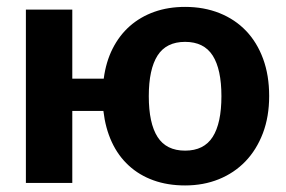

<svg xmlns="http://www.w3.org/2000/svg" viewBox="-20 -544 850 571"><path d="M530.5 -96Q586.5 -96 612.5 -136.8Q638.5 -177.5 638.5 -258Q638.5 -338 612.5 -378.8Q586.5 -419.5 530.5 -419.5Q474.5 -419.5 448.5 -378.8Q422.5 -338 422.5 -258Q422.5 -177.5 448.5 -136.8Q474.5 -96 530.5 -96ZM288.5 -310Q295 -360 315 -399.5Q335 -439 366.2 -466.5Q397.5 -494 439 -508.8Q480.5 -523.5 530.5 -523.5Q586.5 -523.5 632.8 -505Q679 -486.5 711.8 -452.2Q744.5 -418 762.5 -369Q780.5 -320 780.5 -258.5Q780.5 -197 761.8 -147.8Q743 -98.5 709.8 -64Q676.5 -29.5 630.8 -11Q585 7.5 530.5 7.5Q478.5 7.5 436.2 -7.8Q394 -23 362.8 -51.8Q331.5 -80.5 312.5 -121.5Q293.5 -162.5 287.5 -214H195V0H57V-515.5H195V-310Z"/></svg>

Font: Lato 2
Style: Regular
Weight: 800
Designer: Lukasz Dziedzic with Adam Twardoch and Botio Nikoltchev
Foundry: tyPoland Lukasz Dziedzic
Version: Version 2.015; 2015-08-06; http://www.latofonts.com/